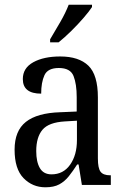

<svg xmlns="http://www.w3.org/2000/svg" viewBox="-20 -786 527 816"><path d="M173 10Q118 10 80 -29Q42 -68 42 -150Q42 -230 90 -268Q138 -306 236 -309L306 -312V-373Q306 -429 292.5 -463Q279 -497 230 -497Q183 -497 169 -466.5Q155 -436 155 -388Q77 -388 77 -450Q77 -497 121.5 -521.5Q166 -546 236 -546Q315 -546 355.5 -507Q396 -468 396 -372V-113Q396 -71 407.5 -56Q419 -41 448 -41H451V0H328L314 -87H308Q290 -59 272.5 -37Q255 -15 232 -2.5Q209 10 173 10ZM199 -45Q249 -45 278 -86Q307 -127 307 -191V-273L256 -270Q187 -266 160.5 -234.5Q134 -203 134 -144Q134 -98 149.5 -71.5Q165 -45 199 -45ZM193 -619Q214 -654 236.5 -693Q259 -732 272 -766H371V-756Q360 -739 336 -711Q312 -683 283 -654.5Q254 -626 229 -606H193Z"/></svg>

Font: Noto Serif Georgian Condensed
Style: Regular
Weight: 400
Width: 3
Designer: Monotype Design Team, Akaki Razmadze
Foundry: Google LLC
Version: Version 2.003; ttfautohint (v1.8.4.7-5d5b)